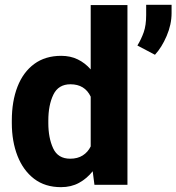

<svg xmlns="http://www.w3.org/2000/svg" viewBox="-20 -771 736 801"><path d="M29.3 -257.8V-268.1Q29.3 -348.6 53 -409.4Q76.7 -470.2 122.8 -504.2Q168.9 -538.1 235.4 -538.1Q273.9 -538.1 304.4 -523.2Q335 -508.3 358.4 -481.4V-750H511.7V0H374L366.7 -56.6Q342.3 -25.9 309.6 -8.1Q276.9 9.8 234.4 9.8Q168 9.8 122.3 -25.1Q76.7 -60.1 53 -120.6Q29.3 -181.2 29.3 -257.8ZM181.6 -268.1V-257.8Q181.6 -195.8 201.7 -152.3Q221.7 -108.9 272.9 -108.9Q303.7 -108.9 325.2 -122.6Q346.7 -136.2 358.4 -160.2V-367.7Q334 -419.4 273.9 -419.4Q223.6 -419.4 202.6 -376Q181.6 -332.5 181.6 -268.1ZM695.8 -751V-716.3Q695.8 -668.9 675.3 -621.1Q654.8 -573.2 626.5 -542.5L553.2 -581.1Q569.3 -607.4 579.6 -636.5Q589.8 -665.5 589.8 -708.5V-751Z"/></svg>

Font: Vazirmatn FD ExtraBold
Style: Regular
Weight: 800
Designer: Saber Rastikerdar
Foundry: Saber Rastikerdar
Version: Version 33.003